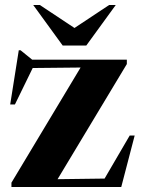

<svg xmlns="http://www.w3.org/2000/svg" viewBox="-20 -752 568 772"><path d="M26 0V-17.5L304 -480.5L111.5 -478.5L40 -332H21L55.5 -550H62.5L109.5 -512H490V-494.5L211.5 -31.5L400.5 -34L501.5 -207H521.5L467.5 0ZM445.5 -732 327 -569H232L113.5 -732H140L279.5 -639.5L419 -732Z"/></svg>

Font: Newsreader 72pt
Style: Bold
Weight: 700
Designer: Hugues Gentile
Foundry: Production Type
Version: Version 1.003; ttfautohint (v1.8.3)